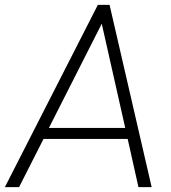

<svg xmlns="http://www.w3.org/2000/svg" viewBox="-35 -765 699 785"><path d="M-15 0H43L143 -197H487L531 0H585L413 -745H365ZM165 -242 381 -668 477 -242Z"/></svg>

Font: Mluvka ExtraLight
Style: Italic
Weight: 200
Italic angle: -8°
Designer: Modified by Jiří Krblich, Original typeface by Gumpita Rahayu
Foundry: Gumpita Rahayu & Jiří Krblich
Version: Version 2.000;Glyphs 3.1.1 (3134)